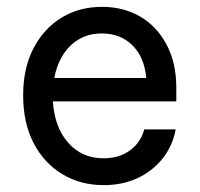

<svg xmlns="http://www.w3.org/2000/svg" viewBox="-20 -530 582 560"><path d="M282.5 10Q215 10 161.7 -22.1Q108.3 -54.2 77.9 -112.9Q47.5 -171.7 47.5 -251.7Q47.5 -330.8 77.5 -388.8Q107.5 -446.7 159.2 -478.3Q210.8 -510 277.5 -510Q340 -510 388.8 -481.7Q437.5 -453.3 465.8 -400Q494.2 -346.7 494.2 -274.2V-234.2H134.2Q139.2 -158.3 179.2 -113.3Q219.2 -68.3 281.7 -68.3Q326.7 -68.3 358.3 -90.8Q390 -113.3 400.8 -152.5H492.5Q482.5 -101.7 452.5 -65.4Q422.5 -29.2 379.2 -9.6Q335.8 10 282.5 10ZM138.3 -302.5H406.7Q400.8 -364.2 365.8 -398.3Q330.8 -432.5 276.7 -432.5Q223.3 -432.5 186.7 -397.9Q150 -363.3 138.3 -302.5Z"/></svg>

Font: Funnel Sans Light
Style: Regular
Weight: 400
Version: Version 1.000